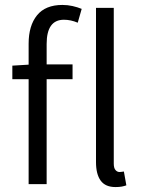

<svg xmlns="http://www.w3.org/2000/svg" viewBox="-20 -746 575 778"><path d="M96 0V-425H30V-480L96 -484V-569Q96 -642 130 -684Q164 -726 233 -726Q254 -726 274 -721.5Q294 -717 311 -710L295 -654Q267 -666 239 -666Q169 -666 169 -568V-485H274V-425H169V0ZM448 12Q407 12 388 -14Q369 -40 369 -89V-714H441V-83Q441 -65 448 -57Q455 -49 464 -49Q467 -49 471 -49.5Q475 -50 482 -51L492 5Q484 8 473.5 10Q463 12 448 12Z"/></svg>

Font: Assistant
Style: Regular
Weight: 400
Designer: Hebrew By Ben Nathan, Latin by Paul Hunt
Version: Version 3.000